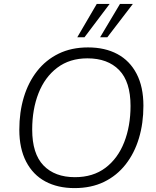

<svg xmlns="http://www.w3.org/2000/svg" viewBox="-20 -956 799 984"><path d="M362 8Q276 8 212.5 -26Q149 -60 114 -127.5Q79 -195 79 -291Q79 -381 102 -457.5Q125 -534 170 -591.5Q215 -649 280.5 -681Q346 -713 431 -713Q518 -713 581.5 -679Q645 -645 680 -578Q715 -511 715 -414Q715 -324 692 -247.5Q669 -171 624 -113.5Q579 -56 513.5 -24Q448 8 362 8ZM364 -48Q457 -48 520.5 -96Q584 -144 616.5 -227Q649 -310 649 -413Q649 -537 590.5 -597Q532 -657 428 -657Q337 -657 273.5 -609Q210 -561 177.5 -478.5Q145 -396 145 -292Q145 -168 203 -108Q261 -48 364 -48ZM376 -765 476 -936H542L413 -765ZM493 -765 595 -936H661L530 -765Z"/></svg>

Font: Nunito Sans 12pt Light
Style: Italic
Weight: 300
Italic angle: -9°
Designer: Vernon Adams
Foundry: Vernon Adams
Version: Version 3.101;gftools[0.9.27]